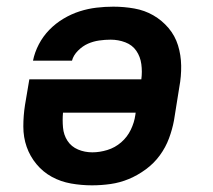

<svg xmlns="http://www.w3.org/2000/svg" viewBox="-20 -548 640 576"><path d="M256 8Q224 8 193 2.5Q162 -3 135.5 -17.5Q109 -32 89.5 -55.5Q70 -79 60 -107.5Q50 -136 50 -168.5Q50 -201 55 -233L68 -310H404Q407 -333 404 -355.5Q401 -378 389 -395.5Q377 -413 356 -421Q335 -429 312 -429Q295 -429 277.5 -426.5Q260 -424 244 -417Q228 -410 214 -396Q200 -382 196 -366H79Q84 -391 96.5 -415Q109 -439 128 -458.5Q147 -478 170.5 -492Q194 -506 219 -514Q244 -522 269.5 -525Q295 -528 320 -528Q352 -528 383 -522.5Q414 -517 440 -502Q466 -487 485.5 -464Q505 -441 514 -412Q523 -383 523.5 -351Q524 -319 518 -287L502 -187Q497 -160 487 -133Q477 -106 459.5 -82Q442 -58 417.5 -40Q393 -22 366.5 -11Q340 0 312 4Q284 8 256 8ZM257 -91Q279 -91 302 -98Q325 -105 343.5 -121Q362 -137 372.5 -159Q383 -181 386 -203L387 -210H169Q167 -188 169 -165.5Q171 -143 182.5 -125.5Q194 -108 214 -99.5Q234 -91 257 -91Z"/></svg>

Font: Iosevka Extended Oblique
Style: Bold
Weight: 700
Width: 7
Italic angle: -9°
Monospace: yes
Designer: Belleve Invis
Foundry: Belleve Invis
Version: Version 32.5.0; ttfautohint (v1.8.4)